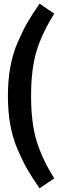

<svg xmlns="http://www.w3.org/2000/svg" viewBox="-20 -872 336 1044"><path d="M195 -852 275 -798Q208 -691 178.5 -593.5Q149 -496 149 -350Q149 -205 178.5 -107Q208 -9 275 98L195 152Q153 91 128.5 48.5Q104 6 76.5 -57.5Q49 -121 36 -193Q23 -265 23 -350Q23 -435 36 -507Q49 -579 76.5 -642.5Q104 -706 128.5 -748.5Q153 -791 195 -852Z"/></svg>

Font: Fira Sans Condensed Medium
Style: Regular
Weight: 500
Width: 3
Designer: Carrois Corporate & Edenspiekermann AG
Foundry: Carrois Corporate GbR & Edenspiekermann AG
Version: Version 4.203;PS 004.203;hotconv 1.0.88;makeotf.lib2.5.64775